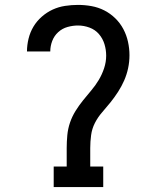

<svg xmlns="http://www.w3.org/2000/svg" viewBox="-20 -763 640 783"><path d="M199 0V-84H252V-159Q252 -185 254.5 -211.5Q257 -238 265.5 -263Q274 -288 288 -310.5Q302 -333 318.5 -353.5Q335 -374 352 -394Q369 -414 382.5 -436.5Q396 -459 404.5 -484.5Q413 -510 413 -536Q413 -560 406 -583Q399 -606 383.5 -624Q368 -642 345 -650.5Q322 -659 298 -659Q277 -659 255.5 -653Q234 -647 217.5 -632Q201 -617 193 -596Q185 -575 185 -553Q185 -553 185 -553Q185 -553 185 -553Q185 -553 185 -553Q185 -553 185 -553H90Q90 -553 90 -553Q90 -553 90 -553Q90 -579 96.5 -605.5Q103 -632 116.5 -654.5Q130 -677 150.5 -695Q171 -713 195 -724Q219 -735 245.5 -739Q272 -743 298 -743Q326 -743 353.5 -738Q381 -733 405.5 -720.5Q430 -708 450 -688.5Q470 -669 483 -644.5Q496 -620 502 -592.5Q508 -565 508 -538Q508 -511 502.5 -485Q497 -459 486.5 -435Q476 -411 461.5 -388.5Q447 -366 430.5 -345.5Q414 -325 396.5 -305Q379 -285 367 -261.5Q355 -238 351.5 -211.5Q348 -185 348 -159V-84H401V0Z"/></svg>

Font: Iosevka Curly Slab MdEx
Style: Regular
Weight: 500
Width: 7
Monospace: yes
Designer: Belleve Invis
Foundry: Belleve Invis
Version: Version 11.1.0; ttfautohint (v1.8.3)